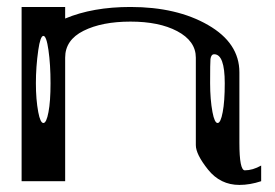

<svg xmlns="http://www.w3.org/2000/svg" viewBox="-20 -520 790 551"><path d="M125 -281.2Q125 -335 119.1 -376Q113.3 -417 104.5 -417Q95.7 -417 89.8 -376Q83 -328.1 83 -281.2Q83 -234.4 89.8 -198.2Q95.7 -167 104.5 -167Q113.3 -167 119.1 -198.2Q125 -228.5 125 -281.2ZM625 -281.2Q625 -364.3 594.7 -364.3Q585.9 -364.3 584 -350.6Q583 -341.8 583 -281.2Q583 -234.4 589.8 -198.2Q595.7 -167 604.5 -167Q613.3 -167 619.1 -198.2Q625 -228.5 625 -281.2ZM167 -500V-466.8Q246.1 -500 354.5 -500Q487.3 -500 577.1 -448.2Q667 -396.5 667 -312.5V-110.4Q667 -31.2 682.6 -31.2Q705.1 -31.2 729.5 -44.9V0Q697.3 10.7 667 10.7Q612.3 10.7 577.1 -33.2Q542 -77.1 542 -103.5V-354.5Q542 -402.3 488.3 -430.7Q436.5 -458 354.5 -458Q272.5 -458 219.7 -431.6Q167 -405.3 167 -354.5V-79.1V0H42V-500Z"/></svg>

Font: okolaksMetalik
Style: bold
Weight: 700
Width: 7
Version: Version 0.6